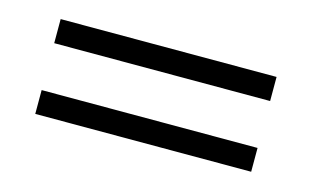

<svg xmlns="http://www.w3.org/2000/svg" viewBox="-39 -481 549 338"><g transform="rotate(15 235.5 -312.5)"><path d="M38.6 -355.5V-399.4H432.1V-355.5ZM38.6 -226.6V-270H432.1V-226.6Z"/></g></svg>

Font: Elstob 18pt Medium
Style: Regular
Weight: 500
Designer: Peter S. Baker
Version: Version 1.015